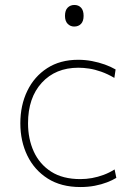

<svg xmlns="http://www.w3.org/2000/svg" viewBox="-20 -745 542 774"><path d="M304 9Q226.5 9 172.5 -25.2Q118.5 -59.5 90.2 -117.8Q62 -176 62 -248Q62 -320.5 90 -378.5Q118 -436.5 170.2 -470.2Q222.5 -504 295 -504Q323.5 -504 351 -498.8Q378.5 -493.5 402.8 -484.8Q427 -476 446 -465L441 -431Q413.5 -447 388 -456Q362.5 -465 339.5 -468.5Q316.5 -472 296 -472Q204 -472 148.5 -411.5Q93 -351 93 -248Q93 -185 116.2 -134Q139.5 -83 186.2 -53Q233 -23 304 -23Q327.5 -23 351 -27.2Q374.5 -31.5 397.5 -40Q420.5 -48.5 442 -62L449 -28Q433.5 -18.5 411.5 -10Q389.5 -1.5 362.2 3.8Q335 9 304 9ZM279 -638Q263.5 -638 252.8 -649Q242 -660 242 -681Q242 -703.5 252.8 -714.2Q263.5 -725 280 -725Q296.5 -725 306.8 -714Q317 -703 317 -681Q317 -660 306.8 -649Q296.5 -638 279 -638Z"/></svg>

Font: Commissioner Thin
Style: Regular
Weight: 100
Designer: Kostas Bartsokas
Foundry: Kostas Bartsokas
Version: Version 1.001;gftools[0.9.23]